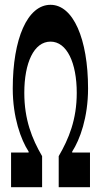

<svg xmlns="http://www.w3.org/2000/svg" viewBox="-20 -778 419 798"><path d="M26 -144V0H155V-129C113 -201 81 -281 81 -392C81 -517 121 -605 190 -605C258 -605 299 -517 299 -392C299 -281 266 -201 224 -129V0H354V-144H280V-148C312 -197 346 -290 346 -410C346 -617 284 -758 190 -758C94 -758 33 -617 33 -410C33 -290 67 -197 99 -148V-144Z"/></svg>

Font: 寒蝉无机体 CompactMedium
Style: Regular
Weight: 500
Width: 3
Designer: ChillTanhei {Warren2060}; 
Source Han Sans {Ryoko NISHIZUKA 西塚涼子 (kana, bopomofo & ideographs); Paul D. Hunt (Latin, Gre
Foundry: ChillType&Adobe
Version: Version 1.000;Glyphs 3.1.1 (3135)